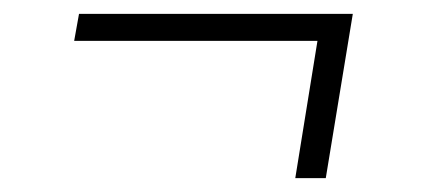

<svg xmlns="http://www.w3.org/2000/svg" viewBox="-20 -380 616 277"><path d="M406 -123H450L489 -360H94L87 -321H438Z"/></svg>

Font: Iosevka Sparkle Extralight
Style: Italic
Weight: 200
Italic angle: -9°
Designer: Belleve Invis
Foundry: Belleve Invis
Version: Version 4.5.0; ttfautohint (v1.8.3)